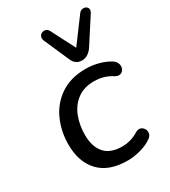

<svg xmlns="http://www.w3.org/2000/svg" viewBox="-189 -861 855 964"><g transform="rotate(-30 238.5 -378.5)"><path d="M44 -209Q44 -284 73 -349.5Q102 -415 161.5 -455.5Q221 -496 309 -496Q345 -496 381 -486.5Q417 -477 443 -461Q457 -453 463.5 -442Q470 -431 470 -420Q470 -405 461 -394.5Q452 -384 438 -384Q429 -384 418 -390Q372 -421 313 -421Q254 -421 215 -391Q176 -361 158 -313Q140 -265 140 -210Q140 -142 173 -104Q206 -66 275 -66Q326 -66 372 -95Q380 -100 390 -100Q403 -100 413 -89Q423 -78 423 -64Q423 -43 402 -30Q376 -12 337.5 -1.5Q299 9 263 9Q155 9 99.5 -49.5Q44 -108 44 -209ZM262 -578 198 -724Q195 -732 195 -738Q195 -750 203.5 -758Q212 -766 224 -766Q241 -766 250 -749L321 -611L425 -751Q435 -765 451 -765Q462 -765 469.5 -758.5Q477 -752 477 -742Q477 -733 470 -723L377 -579Q351 -541 315 -541Q278 -541 262 -578Z"/></g></svg>

Font: SN Pro
Style: Italic
Weight: 400
Italic angle: -9°
Designer: Tobias Whetton
Foundry: Supernotes
Version: Version 1.003